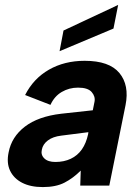

<svg xmlns="http://www.w3.org/2000/svg" viewBox="-20 -754 569 780"><path d="M306 0 308 -61Q277 -30 242 -12Q207 6 154 6Q104 6 70 -11.5Q36 -29 21 -60.5Q6 -92 15 -135Q27 -198 81 -239.5Q135 -281 229 -292L357 -306L364 -341Q368 -362 352.5 -380Q337 -398 297 -398Q261 -398 231 -380.5Q201 -363 185 -328L82 -368Q116 -435 179 -471Q242 -507 324 -507Q424 -507 465 -457.5Q506 -408 490 -327L424 0ZM339 -217 229 -203Q195 -199 174.5 -183.5Q154 -168 150 -146Q145 -125 160 -110.5Q175 -96 205 -96Q240 -96 267.5 -109Q295 -122 312.5 -147Q330 -172 338 -209ZM460 -734 441 -638 222 -546 238 -630Z"/></svg>

Font: Albert Sans
Style: Bold Italic
Weight: 700
Italic angle: -11.25°
Designer: Andreas Rasmussen
Foundry: a.Foundry
Version: Version 1.025